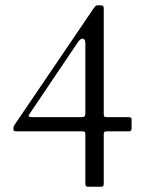

<svg xmlns="http://www.w3.org/2000/svg" viewBox="-20 -693 552 731"><path d="M305 -182V7C305 12 306 18 314 18H367C370 18 372 16 374 14C374 10 375 8 375 7V-182C375 -191 378 -193 388 -193H472C478 -193 481 -197 481 -205V-238C481 -247 474 -247 466 -247H388C377 -247 375 -249 375 -259V-661C375 -667 373 -670 370 -672C366 -672 361 -673 356 -673C353 -673 350 -672 346 -672C344 -670 340 -667 337 -662L35 -217C33 -214 32 -212 32 -210C31 -208 31 -206 31 -203C31 -198 32 -196 34 -194C37 -194 39 -193 42 -193H292C302 -193 305 -192 305 -182ZM305 -527V-260C305 -252 302 -247 292 -247H104C101 -247 97 -247 94 -248C91 -248 89 -249 89 -251C89 -254 90 -256 91 -257L279 -536C282 -539 288 -546 293 -546C303 -546 305 -537 305 -527Z"/></svg>

Font: fbb
Style: Regular
Weight: 400
Designer: David J. Perry, Michael Sharpe
Version: Version 1.045